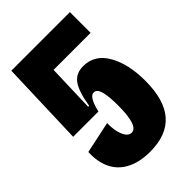

<svg xmlns="http://www.w3.org/2000/svg" viewBox="-205 -739 832 832"><g transform="rotate(-45 211.0 -323.0)"><path d="M16 -175 162 -206Q161 -160 174 -130.5Q187 -101 208 -101Q229 -101 239.5 -132.5Q250 -164 250 -226Q250 -282 242 -311.5Q234 -341 215 -341Q205 -341 197 -332Q189 -323 182.5 -307Q176 -291 171 -268H16L29 -660H388V-533H161L154 -314H160Q172 -389 195 -421.5Q218 -454 263 -454Q333 -454 371 -388Q409 -322 409 -218Q409 -101 358.5 -43.5Q308 14 207 14Q142 14 98 -9Q54 -32 33.5 -74.5Q13 -117 16 -175Z"/></g></svg>

Font: Bricolage Grotesque 96pt Condensed ExBd
Style: Regular
Weight: 800
Width: 3
Designer: Mathieu Triay
Foundry: Atelier Triay
Version: Version 1.001;Glyphs 3.2 (3207)